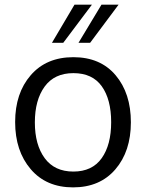

<svg xmlns="http://www.w3.org/2000/svg" viewBox="-20 -792 626 823"><path d="M44.9 0ZM316.4 -608.4 415 -772H488.3L366.2 -608.4ZM202.6 -608.4 299.3 -772H374L251 -608.4ZM541 -267.8Q541 -143.6 474.6 -66.2Q408.2 11.2 293.2 11.2Q178.2 11.2 111.6 -66.9Q44.9 -145 44.9 -268.8Q44.9 -392.6 111.8 -469.7Q178.7 -546.9 294.4 -546.9Q410.2 -546.9 475.6 -469.5Q541 -392.1 541 -267.8ZM129.4 -267.3Q129.4 -171.4 171.6 -114Q213.9 -56.6 294.4 -56.6Q375 -56.6 415.8 -113.8Q456.5 -170.9 456.5 -268.3Q456.5 -365.7 416.3 -422.1Q376 -478.5 294.7 -478.5Q213.4 -478.5 171.4 -420.9Q129.4 -363.3 129.4 -267.3Z"/></svg>

Font: Oxygen
Style: Normal
Weight: 400
Designer: Vernon Adams
Foundry: Vernon Adams
Version: Version Release 0.2.2 webfont; ttfautohint (v0.8.52-bc40) -l